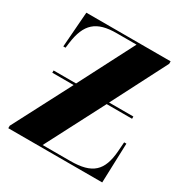

<svg xmlns="http://www.w3.org/2000/svg" viewBox="-132 -638 705 740"><g transform="rotate(30 221.0 -268.0)"><path d="M5 0H423L429 -176H419L416 -135C409 -45 373 -10 275 -10H152L287 -270H400V-280H292L418 -525V-536H43L31 -379H41L44 -402C56 -492 94 -526 184 -526H272L145 -280H45V-270H140L5 -11Z"/></g></svg>

Font: Noto Serif Display ExtraCondensed ExtraBold
Style: Regular
Weight: 800
Width: 2
Designer: Monotype Design Team
Foundry: Monotype Imaging Inc.
Version: Version 2.009